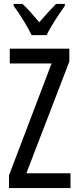

<svg xmlns="http://www.w3.org/2000/svg" viewBox="-20 -963 401 983"><path d="M341 0H26V-65L244 -638H30V-714H335V-648L115 -76H341ZM142 -783Q126 -816 101 -857Q76 -898 50 -933V-943H95Q114 -926 136.5 -900.5Q159 -875 181 -849Q207 -879 224.5 -898Q242 -917 267 -943H312V-933Q290 -902 262.5 -860Q235 -818 219 -783Z"/></svg>

Font: Noto Sans ExtraCondensed
Style: Regular
Weight: 400
Width: 2
Designer: Monotype Design Team
Foundry: Monotype Imaging Inc.
Version: Version 2.013; ttfautohint (v1.8.4.7-5d5b)